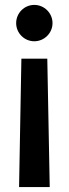

<svg xmlns="http://www.w3.org/2000/svg" viewBox="-20 -547 276 771"><path d="M56.6 204.1H179.7L169.9 -311.5H65.9ZM117.7 -381.3C157.7 -381.3 190.9 -414.1 190.9 -454.1C190.9 -494.6 157.7 -527.3 117.7 -527.3C77.6 -527.3 44.9 -494.6 44.9 -454.1C44.9 -414.1 77.6 -381.3 117.7 -381.3Z"/></svg>

Font: Raveo Display Display Medium
Style: Regular
Weight: 500
Designer: Jakub Foglar, Rasmus Andersson (Inter)
Foundry: Jakubfoglar.com
Version: Version 1.100;Glyphs 3.2.3 (3260)